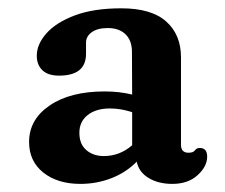

<svg xmlns="http://www.w3.org/2000/svg" viewBox="-20 -731 542 462"><path d="M68.5 -597Q68.5 -624.5 91.8 -650.8Q115 -677 160.2 -694Q205.5 -711 272 -711Q344.5 -711 380 -679.2Q415.5 -647.5 415.5 -593V-382.5Q415.5 -363.5 433.5 -363.5Q445 -363.5 449 -369.2Q453 -375 460.5 -375Q478.5 -375 478.5 -354Q478.5 -330.5 455.5 -309.5Q432.5 -288.5 394.5 -288.5Q361 -288.5 337.5 -302.8Q314 -317 309 -342Q283.5 -316 248 -302.2Q212.5 -288.5 173.5 -288.5Q118.5 -288.5 84.2 -315.8Q50 -343 50 -389.5Q50 -443.5 99.5 -477.2Q149 -511 232 -511Q267 -511 298 -503.5L297.5 -606Q297.5 -633.5 282 -648.5Q266.5 -663.5 239.5 -663.5Q214.5 -663.5 200.8 -653.5Q187 -643.5 187 -628.5V-601.5Q187 -549 122 -549Q95.5 -549 82 -562Q68.5 -575 68.5 -597ZM171 -411.5Q171 -384 187.8 -369.8Q204.5 -355.5 230 -355.5Q268 -355.5 298 -381.5V-461Q286 -465 272.8 -467.5Q259.5 -470 244.5 -470Q211 -470 191 -454.2Q171 -438.5 171 -411.5Z"/></svg>

Font: Fraunces 72pt S100 SemiBold
Style: Regular
Weight: 600
Version: Version 1.000; ttfautohint (v1.8.3)